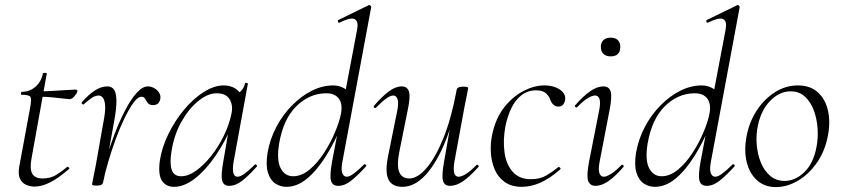

<svg xmlns="http://www.w3.org/2000/svg" viewBox="-20 -746 3415 780"><path d="M120 12Q102 12 85.5 4.5Q69 -3 61 -20.5Q53 -38 58 -68L102 -306Q109 -344 103.5 -352.5Q98 -361 68 -361Q64 -361 65 -367Q66 -373 69 -373Q101 -373 124.5 -394Q148 -415 154 -447Q154 -450 162.5 -450Q171 -450 170 -447L108 -102Q100 -60 111 -40.5Q122 -21 153 -21Q185 -21 208.5 -35.5Q232 -50 253 -68Q255 -70 259 -66Q263 -62 261 -60Q216 -21 182.5 -4.5Q149 12 120 12ZM262 -343Q259 -343 239 -345.5Q219 -348 192.5 -350.5Q166 -353 142 -353L144 -375Q167 -375 198 -377Q229 -379 255 -380.5Q281 -382 287 -382Q291 -382 293 -380Q295 -378 294 -374Q292 -366 282 -354.5Q272 -343 262 -343Z M399 -6 389 -7Q397 -50 412 -102Q427 -154 447 -205.5Q467 -257 489.5 -300Q512 -343 535.5 -369Q559 -395 581 -395Q594 -395 606.5 -388Q619 -381 626.5 -369Q634 -357 631 -343Q628 -330 620.5 -324.5Q613 -319 602 -319Q587 -319 580.5 -327.5Q574 -336 569.5 -344.5Q565 -353 555 -353Q540 -353 522.5 -329Q505 -305 486 -266Q467 -227 450 -180.5Q433 -134 419.5 -88Q406 -42 399 -6ZM374 8Q361 8 357.5 6.5Q354 5 354 2Q354 -1 359.5 -26.5Q365 -52 369 -74L400 -249Q409 -295 407 -318Q405 -341 397.5 -349.5Q390 -358 381 -358Q366 -358 349.5 -346Q333 -334 320 -322Q318 -320 314 -323.5Q310 -327 312 -330Q340 -362 365.5 -378.5Q391 -395 416 -395Q433 -395 442.5 -383Q452 -371 453 -339.5Q454 -308 443 -249L399 -6Q397 8 374 8Z M687 13Q655 13 638.5 -11Q622 -35 629 -91Q637 -146 663.5 -200.5Q690 -255 727.5 -300Q765 -345 807.5 -372Q850 -399 889 -399Q907 -399 924 -392.5Q941 -386 953 -371Q965 -356 967 -332L929 -357Q940 -359 956 -373.5Q972 -388 975 -407Q977 -410 982.5 -409Q988 -408 987 -406L929 -89Q919 -28 945 -28Q957 -28 975 -41.5Q993 -55 1015 -77Q1018 -80 1022 -76Q1026 -72 1023 -69Q990 -32 963.5 -11.5Q937 9 911 9Q888 9 882.5 -12.5Q877 -34 887 -89L911 -229L927 -246Q896 -172 855.5 -113Q815 -54 771.5 -20.5Q728 13 687 13ZM716 -30Q745 -30 776.5 -52.5Q808 -75 837.5 -112Q867 -149 889 -194Q911 -239 920 -283Q928 -318 912.5 -343Q897 -368 858 -367Q822 -366 783.5 -334Q745 -302 715.5 -248.5Q686 -195 676 -127Q669 -80 678 -55Q687 -30 716 -30Z M1143 13Q1119 13 1098.5 -0.5Q1078 -14 1068.5 -44.5Q1059 -75 1067 -126Q1077 -182 1103 -231Q1129 -280 1166.5 -318Q1204 -356 1247 -377.5Q1290 -399 1334 -399Q1361 -399 1384.5 -383.5Q1408 -368 1412 -332L1372 -246Q1341 -171 1304.5 -112.5Q1268 -54 1227.5 -20.5Q1187 13 1143 13ZM1171 -30Q1205 -30 1237.5 -57Q1270 -84 1296.5 -125Q1323 -166 1341 -209Q1359 -252 1365 -283Q1373 -324 1356 -346Q1339 -368 1303 -367Q1236 -366 1183.5 -314Q1131 -262 1114 -163Q1103 -96 1120 -63Q1137 -30 1171 -30ZM1354 9Q1330 9 1324.5 -12.5Q1319 -34 1329 -89L1431 -627Q1437 -659 1421.5 -668Q1406 -677 1359 -654Q1355 -652 1353 -658Q1351 -664 1355 -665L1478 -725Q1481 -727 1485 -723Q1489 -719 1488 -717L1371 -89Q1365 -58 1370.5 -43Q1376 -28 1389 -28Q1400 -28 1418 -41.5Q1436 -55 1458 -77Q1461 -81 1465.5 -77Q1470 -73 1466 -69Q1432 -32 1406 -11.5Q1380 9 1354 9Z M1615 13Q1572 13 1557.5 -18Q1543 -49 1558 -119L1594 -297Q1600 -328 1595 -343Q1590 -358 1577 -358Q1566 -358 1548 -345Q1530 -332 1508 -309Q1504 -305 1500 -309Q1496 -313 1500 -317Q1533 -355 1560 -375Q1587 -395 1612 -395Q1635 -395 1641.5 -373.5Q1648 -352 1636 -297L1604 -138Q1591 -78 1601 -49.5Q1611 -21 1643 -21Q1676 -21 1712.5 -63Q1749 -105 1781.5 -185.5Q1814 -266 1835 -380L1846 -379Q1826 -263 1790.5 -174.5Q1755 -86 1710 -36.5Q1665 13 1615 13ZM1808 9Q1785 9 1779.5 -12.5Q1774 -34 1784 -89L1835 -380Q1837 -394 1861 -394Q1874 -394 1878 -392.5Q1882 -391 1882 -388Q1882 -385 1877 -361.5Q1872 -338 1867 -312L1826 -89Q1816 -28 1843 -28Q1855 -28 1874 -40Q1893 -52 1915 -75Q1918 -79 1922.5 -74.5Q1927 -70 1923 -67Q1889 -29 1861.5 -10Q1834 9 1808 9Z M2100 13Q2058 13 2030.5 -6.5Q2003 -26 1989.5 -58Q1976 -90 1974 -128Q1972 -166 1980 -202Q1994 -266 2028 -309.5Q2062 -353 2106 -376Q2150 -399 2192 -399Q2216 -399 2236 -391.5Q2256 -384 2267 -371Q2278 -358 2276 -342Q2275 -331 2268.5 -322Q2262 -313 2248 -313Q2237 -313 2228.5 -320.5Q2220 -328 2215 -342Q2212 -353 2199 -366Q2186 -379 2159 -379Q2123 -379 2097.5 -358.5Q2072 -338 2056.5 -305Q2041 -272 2033 -232Q2023 -177 2029.5 -128Q2036 -79 2062.5 -48.5Q2089 -18 2137 -18Q2174 -18 2200 -33.5Q2226 -49 2248 -67Q2251 -69 2255 -65Q2259 -61 2256 -58Q2214 -21 2175.5 -4Q2137 13 2100 13Z M2399 9Q2377 9 2369.5 -11Q2362 -31 2373 -89L2414 -297Q2426 -358 2397 -358Q2385 -358 2366 -346Q2347 -334 2325 -311Q2322 -307 2317.5 -311.5Q2313 -316 2317 -319Q2351 -357 2378.5 -376Q2406 -395 2431 -395Q2455 -395 2461 -373.5Q2467 -352 2456 -297L2416 -89Q2410 -58 2415 -43Q2420 -28 2433 -28Q2444 -28 2463 -40Q2482 -52 2504 -75Q2508 -79 2512 -74.5Q2516 -70 2512 -67Q2479 -29 2451.5 -10Q2424 9 2399 9ZM2461 -517Q2442 -517 2431.5 -527Q2421 -537 2421 -556Q2421 -573 2431.5 -583Q2442 -593 2461 -593Q2480 -593 2490 -583Q2500 -573 2500 -556Q2500 -517 2461 -517Z M2640 13Q2616 13 2595.5 -0.5Q2575 -14 2565.5 -44.5Q2556 -75 2564 -126Q2574 -182 2600 -231Q2626 -280 2663.5 -318Q2701 -356 2744 -377.5Q2787 -399 2831 -399Q2858 -399 2881.5 -383.5Q2905 -368 2909 -332L2869 -246Q2838 -171 2801.5 -112.5Q2765 -54 2724.5 -20.5Q2684 13 2640 13ZM2668 -30Q2702 -30 2734.5 -57Q2767 -84 2793.5 -125Q2820 -166 2838 -209Q2856 -252 2862 -283Q2870 -324 2853 -346Q2836 -368 2800 -367Q2733 -366 2680.5 -314Q2628 -262 2611 -163Q2600 -96 2617 -63Q2634 -30 2668 -30ZM2851 9Q2827 9 2821.5 -12.5Q2816 -34 2826 -89L2928 -627Q2934 -659 2918.5 -668Q2903 -677 2856 -654Q2852 -652 2850 -658Q2848 -664 2852 -665L2975 -725Q2978 -727 2982 -723Q2986 -719 2985 -717L2868 -89Q2862 -58 2867.5 -43Q2873 -28 2886 -28Q2897 -28 2915 -41.5Q2933 -55 2955 -77Q2958 -81 2962.5 -77Q2967 -73 2963 -69Q2929 -32 2903 -11.5Q2877 9 2851 9Z M3132 14Q3086 14 3055.5 -13.5Q3025 -41 3013.5 -88Q3002 -135 3013 -193Q3024 -251 3054.5 -297.5Q3085 -344 3128.5 -371.5Q3172 -399 3221 -399Q3272 -399 3303 -370.5Q3334 -342 3344 -295Q3354 -248 3343 -193Q3331 -131 3298 -84Q3265 -37 3221 -11.5Q3177 14 3132 14ZM3167 -11Q3211 -11 3248 -47Q3285 -83 3297 -149Q3304 -184 3301.5 -223Q3299 -262 3286.5 -296.5Q3274 -331 3250.5 -353Q3227 -375 3192 -375Q3147 -375 3109.5 -337Q3072 -299 3059 -236Q3051 -199 3054 -160Q3057 -121 3070.5 -87Q3084 -53 3108.5 -32Q3133 -11 3167 -11Z"/></svg>

Font: Cormorant Garamond Light Light
Style: Italic
Weight: 300
Italic angle: -10°
Version: Version 4.001